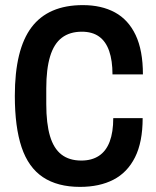

<svg xmlns="http://www.w3.org/2000/svg" viewBox="-20 -719 612 751"><path d="M293 12Q205 12 148 -26Q91 -64 64.5 -143Q38 -222 38 -344Q38 -526 103.5 -612.5Q169 -699 304 -699Q377 -699 429.5 -670.5Q482 -642 510.5 -582Q539 -522 539 -428H420Q420 -482 407 -519.5Q394 -557 367.5 -576Q341 -595 300 -595Q253 -595 222 -571.5Q191 -548 176 -498.5Q161 -449 161 -373V-312Q161 -236 175.5 -187Q190 -138 220.5 -114.5Q251 -91 298 -91Q339 -91 367 -109.5Q395 -128 409 -165Q423 -202 423 -257H538Q538 -163 508 -103.5Q478 -44 423.5 -16Q369 12 293 12Z"/></svg>

Font: Archivo SemiBold Condensed
Style: Regular
Weight: 600
Width: 3
Version: Version 2.001